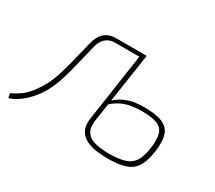

<svg xmlns="http://www.w3.org/2000/svg" viewBox="-112 -669 976 871"><g transform="rotate(30 376.0 -234.0)"><path d="M425 -480 422 -460H283Q255 -460 235.5 -442Q216 -424 209 -389Q192 -319 180 -270.5Q168 -222 156.5 -189Q145 -156 131.5 -130.5Q118 -105 99 -81Q85 -63 68 -47Q51 -31 32 -19Q13 -7 -9 0L-14 -23Q12 -35 33.5 -50.5Q55 -66 76 -93Q94 -117 107 -139.5Q120 -162 131.5 -193.5Q143 -225 155.5 -273.5Q168 -322 186 -396Q195 -438 218.5 -459Q242 -480 279 -480ZM439 -480 383 -106Q379 -73 389.5 -53.5Q400 -34 420 -25Q440 -16 464.5 -13Q489 -10 511 -10Q564 -10 595.5 -20.5Q627 -31 643 -58Q659 -85 665 -134Q670 -179 662 -204.5Q654 -230 626.5 -241Q599 -252 544 -252Q519 -252 492.5 -248Q466 -244 438.5 -230.5Q411 -217 381 -187L384 -208Q413 -238 440.5 -251.5Q468 -265 494 -269Q520 -273 545 -273Q608 -273 641.5 -259Q675 -245 686 -213.5Q697 -182 690 -129Q683 -74 664.5 -43Q646 -12 610.5 0Q575 12 517 12Q488 12 458 8Q428 4 403.5 -8.5Q379 -21 366.5 -45Q354 -69 360 -108L415 -480Z"/></g></svg>

Font: Exo 2 Thin
Style: Italic
Weight: 250
Italic angle: -8°
Designer: Natanael Gama
Foundry: Natanael Gama
Version: Version 2.010